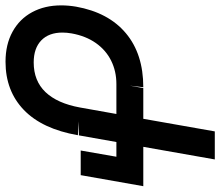

<svg xmlns="http://www.w3.org/2000/svg" viewBox="-76 -694 779 678"><g transform="rotate(90 313.0 -355.5)"><path d="M-6.5 -182.5Q-6.5 -208 -2 -235Q18.5 -349.5 91.8 -411Q165 -472.5 282.5 -472.5L277 -425L285.5 -472.5H394L438.5 -725H537.5L493 -472.5H632L593 -251.5H506L528 -377.5H476L452.5 -245H403L452 -241.5Q430 -115.5 362.8 -50.8Q295.5 14 192.5 14Q131.5 14 86.5 -10.8Q41.5 -35.5 17.5 -80Q-6.5 -124.5 -6.5 -182.5ZM89.5 -187Q89.5 -139 117.2 -112.2Q145 -85.5 195 -85.5Q260 -85.5 299.8 -127.2Q339.5 -169 354 -248.5L377 -377.5H271.5Q226 -377.5 188.8 -359Q151.5 -340.5 126.5 -305Q101.5 -269.5 92.5 -219.5Q89.5 -202.5 89.5 -187Z"/></g></svg>

Font: JuliaMono Medium
Style: Italic
Weight: 500
Italic angle: -9°
Monospace: yes
Designer: cormullion
Foundry: corm
Version: Version 0.054; ttfautohint (v1.8.4)